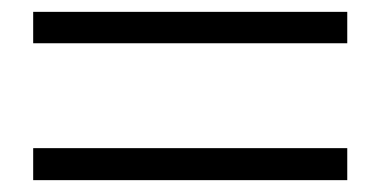

<svg xmlns="http://www.w3.org/2000/svg" viewBox="-20 -527 642 324"><path d="M566 -223V-277H36V-223ZM566 -454V-507H36V-454Z"/></svg>

Font: AllPunType Bold
Style: Regular
Weight: 700
Version: 1.0